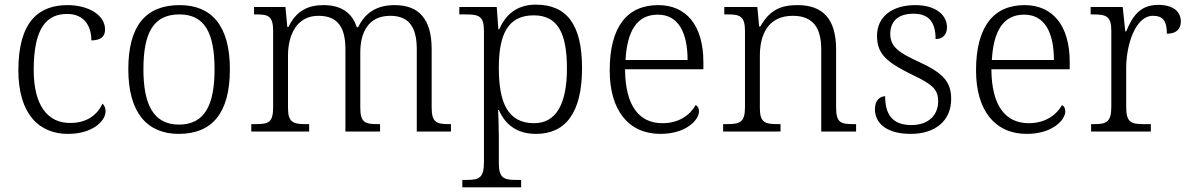

<svg xmlns="http://www.w3.org/2000/svg" viewBox="-20 -566 5115 826"><path d="M272 10C379 10 434 -46 434 -86C434 -101 430 -112 421 -120C399 -73 355 -37 283 -37C184 -36 125 -114 125 -265C125 -448 182 -506 269 -506C344 -506 373 -452 373 -392C412 -393 432 -407 432 -439C432 -503 358 -544 271 -544C150 -544 59 -477 59 -264C59 -73 150 10 272 10Z M749 10C893 10 969 -80 969 -268C969 -457 889 -544 753 -544C607 -544 532 -455 532 -268C532 -80 614 10 749 10ZM750 -30C641 -30 597 -115 597 -268C597 -425 640 -504 752 -504C859 -504 903 -427 903 -268C903 -118 863 -30 750 -30Z M1061 0H1310V-32H1299C1242 -32 1219 -38 1219 -102V-326C1219 -417 1257 -498 1350 -498C1435 -498 1466 -446 1466 -354V0H1615V-32H1607C1549 -32 1530 -39 1530 -105V-340C1530 -427 1565 -498 1659 -498C1742 -498 1773 -446 1773 -354V0H1920V-32H1914C1857 -32 1837 -39 1837 -105V-355C1837 -483 1783 -544 1678 -544C1604 -544 1552 -514 1521 -449H1515C1495 -510 1449 -544 1372 -544C1307 -544 1255 -521 1221 -450H1216L1208 -536H1073V-504H1083C1134 -504 1155 -497 1155 -433V-105C1155 -39 1136 -32 1078 -32H1061Z M1969 240H2222V208H2202C2150 208 2126 202 2126 136V25C2126 -22 2124 -64 2123 -93H2126C2154 -29 2205 10 2286 10C2411 10 2484 -78 2484 -273C2484 -461 2418 -546 2285 -546C2202 -546 2154 -501 2128 -440H2124L2117 -536H1956V-504H1983C2040 -504 2062 -497 2062 -433V133C2062 201 2039 208 1987 208H1969ZM2278 -36C2164 -36 2126 -125 2126 -274C2126 -415 2163 -500 2276 -500C2380 -500 2419 -423 2419 -271C2419 -120 2373 -36 2278 -36Z M2821 10C2932 10 2987 -50 2987 -87C2987 -101 2981 -110 2973 -114C2949 -72 2902 -36 2830 -36C2730 -36 2670 -110 2669 -268H3006V-299C3006 -457 2932 -544 2812 -544C2678 -544 2603 -451 2603 -263C2603 -89 2686 10 2821 10ZM2938 -308H2671C2678 -431 2719 -503 2810 -503C2899 -503 2938 -425 2938 -308Z M3091 0H3338V-32H3328C3271 -32 3249 -38 3249 -102V-326C3249 -414 3282 -498 3391 -498C3481 -498 3513 -442 3513 -354V0H3663V-32H3653C3595 -32 3577 -39 3577 -105V-353C3577 -485 3520 -544 3411 -544C3342 -544 3292 -525 3251 -452H3246L3238 -536H3096V-504H3111C3162 -504 3185 -497 3185 -433V-105C3185 -39 3163 -32 3105 -32H3091Z M3898 10C4002 10 4072 -45 4072 -140C4072 -213 4039 -251 3935 -299C3850 -338 3810 -363 3810 -420C3810 -471 3840 -507 3910 -507C3973 -507 4005 -474 4005 -398C4037 -398 4054 -418 4054 -449C4054 -497 4011 -544 3918 -544C3818 -544 3753 -494 3753 -412C3753 -332 3796 -298 3905 -244C3995 -202 4016 -179 4016 -130C4016 -72 3976 -28 3901 -28C3814 -28 3788 -80 3788 -152C3769 -152 3744 -138 3744 -96C3744 -37 3793 10 3898 10Z M4397 10C4508 10 4563 -50 4563 -87C4563 -101 4557 -110 4549 -114C4525 -72 4478 -36 4406 -36C4306 -36 4246 -110 4245 -268H4582V-299C4582 -457 4508 -544 4388 -544C4254 -544 4179 -451 4179 -263C4179 -89 4262 10 4397 10ZM4514 -308H4247C4254 -431 4295 -503 4386 -503C4475 -503 4514 -425 4514 -308Z M4674 0H4931V-32H4900C4849 -32 4825 -38 4825 -104V-274C4825 -372 4864 -498 4940 -498C4982 -498 5000 -477 5000 -421C5043 -421 5060 -443 5060 -474C5060 -517 5026 -545 4963 -545C4880 -545 4850 -490 4825 -431H4821L4810 -536H4672V-504H4681C4739 -504 4761 -497 4761 -433V-107C4761 -39 4738 -32 4686 -32H4674Z"/></svg>

Font: Noto Serif Ethiopic Light
Style: Regular
Weight: 300
Designer: Monotype Design Team
Foundry: Monotype Imaging Inc.
Version: Version 2.102